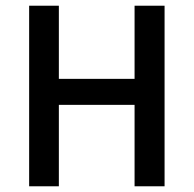

<svg xmlns="http://www.w3.org/2000/svg" viewBox="-20 -652 678 672"><path d="M82 0V-632H186V-376H451V-632H556V0H451V-285H186V0Z"/></svg>

Font: Narnoor Medium
Style: Regular
Weight: 500
Designer: S. Sridhar Murthy
Foundry: SIL International
Version: Version 3.000